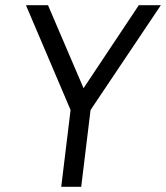

<svg xmlns="http://www.w3.org/2000/svg" viewBox="-20 -720 640 740"><path d="M216 0 252 -296 80 -700H165L302 -380L515 -700H600L329 -296L293 0Z"/></svg>

Font: Haskoy
Style: Italic
Weight: 400
Designer: Ertekin Erdin
Foundry: Ertekin Erdin
Version: Version 2.000; ttfautohint (v1.8.4.7-5d5b)